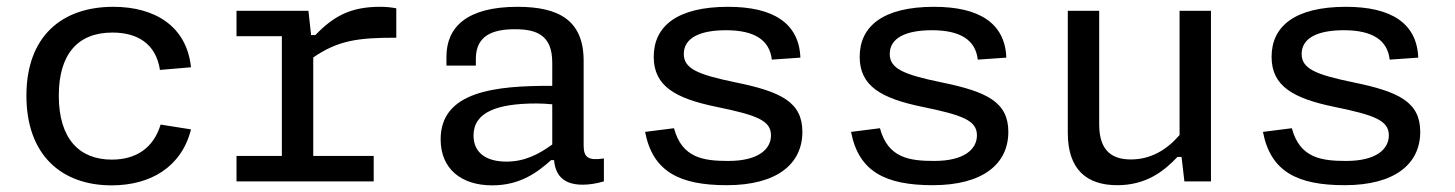

<svg xmlns="http://www.w3.org/2000/svg" viewBox="-20 -546 4380 578"><path d="M555 -156.5 463.5 -171C442.5 -101.5 391 -65.5 316.5 -65.5C219 -65.5 157 -128 157 -258C157 -381 212.5 -448 318.5 -448C393.5 -448 449.5 -414.5 461.5 -335.5L555 -343.5C542 -467 446.5 -525.5 321 -525.5C166.5 -525.5 59.5 -437 59.5 -258C59.5 -80 164.5 12 316 12C433 12 526.5 -43 555 -156.5Z M908.5 -513.5H692V-437H828.5V-76.5H692V0H1105V-76.5H923V-373C998.5 -425 1059 -432.5 1173 -432.5V-521C1157.5 -524 1142 -525.5 1123.5 -525.5C1033.5 -525.5 982.5 -495.5 929.5 -440.5H916.5Z M1538 -525.5C1384.5 -525.5 1324 -463.5 1324 -375.5V-348.5H1412.5V-370.5C1413.5 -439 1463 -457.5 1528 -458C1596 -458.5 1642.5 -440 1642.5 -357.5V-287.5C1468 -288.5 1306.5 -270 1306.5 -126.5C1306.5 -39 1367 12 1462 12C1545 12 1597.5 -26.5 1639 -64H1648C1651.5 -23 1672 10 1734 10C1753 10 1774.5 7 1798 0V-69C1751 -62 1737 -71.5 1737 -108.5V-363C1737 -484 1663.5 -525.5 1538 -525.5ZM1405.5 -138C1405.5 -208.5 1477 -234.5 1595 -234.5C1610 -234.5 1626.5 -233.5 1642.5 -232V-111C1600.5 -80.5 1558.5 -59.5 1504.5 -59.5C1442.5 -59.5 1405.5 -87 1405.5 -138Z M2172 -525.5C2017.5 -525.5 1948 -466.5 1948 -375C1948 -287 2012.5 -250 2136 -224.5C2258 -199.5 2301 -183.5 2301 -138.5C2301 -98 2264.5 -61.5 2172.5 -61.5C2098.5 -61.5 2033 -70 2009 -160L1922 -149C1945 -29 2026 11.5 2168 11.5C2319 11.5 2395.5 -52.5 2395.5 -149C2395.5 -238.5 2331.5 -270 2194.5 -298C2080 -321.5 2038.5 -339.5 2038.5 -383.5C2038.5 -432 2087.5 -455 2165.5 -455C2252 -455 2297 -425 2303.5 -366.5L2389.5 -372.5C2385.5 -476.5 2307.5 -525.5 2172 -525.5Z M2792 -525.5C2637.5 -525.5 2568 -466.5 2568 -375C2568 -287 2632.5 -250 2756 -224.5C2878 -199.5 2921 -183.5 2921 -138.5C2921 -98 2884.5 -61.5 2792.5 -61.5C2718.5 -61.5 2653 -70 2629 -160L2542 -149C2565 -29 2646 11.5 2788 11.5C2939 11.5 3015.5 -52.5 3015.5 -149C3015.5 -238.5 2951.5 -270 2814.5 -298C2700 -321.5 2658.5 -339.5 2658.5 -383.5C2658.5 -432 2707.5 -455 2785.5 -455C2872 -455 2917 -425 2923.5 -366.5L3009.5 -372.5C3005.5 -476.5 2927.5 -525.5 2792 -525.5Z M3194.5 -513.5V-146C3194.5 -35 3252 11.5 3343.5 11.5C3430.5 11.5 3484 -30.5 3524.5 -73.5H3537L3545.5 0H3625.5V-513.5H3531V-139.5C3492.5 -95 3444.5 -66 3384.5 -66C3332.5 -66 3289 -87.5 3289 -171.5V-513.5Z M4032 -525.5C3877.5 -525.5 3808 -466.5 3808 -375C3808 -287 3872.5 -250 3996 -224.5C4118 -199.5 4161 -183.5 4161 -138.5C4161 -98 4124.5 -61.5 4032.5 -61.5C3958.5 -61.5 3893 -70 3869 -160L3782 -149C3805 -29 3886 11.5 4028 11.5C4179 11.5 4255.5 -52.5 4255.5 -149C4255.5 -238.5 4191.5 -270 4054.5 -298C3940 -321.5 3898.5 -339.5 3898.5 -383.5C3898.5 -432 3947.5 -455 4025.5 -455C4112 -455 4157 -425 4163.5 -366.5L4249.5 -372.5C4245.5 -476.5 4167.5 -525.5 4032 -525.5Z"/></svg>

Font: Monaspace Neon
Style: Regular
Weight: 400
Designer: Riley Cran & the Lettermatic Team
Foundry: Lettermatic
Version: Version 1.200 (Monaspace Neon)